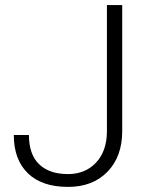

<svg xmlns="http://www.w3.org/2000/svg" viewBox="-20 -731 590 761"><path d="M403.8 -710.9H464.4V-211.4Q464.4 -110.4 406 -50.3Q347.7 9.8 249.5 9.8Q146 9.8 90.3 -44.4Q34.7 -98.6 34.7 -195.8H94.7Q94.7 -118.7 135.3 -79.8Q175.8 -41 249.5 -41Q317.4 -41 360.1 -85.9Q402.8 -130.9 403.8 -208Z"/></svg>

Font: SteelSelectRoboto
Style: Regular
Weight: 300
Designer: Google
Version: Version 2.137; 2017